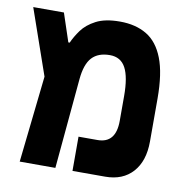

<svg xmlns="http://www.w3.org/2000/svg" viewBox="-70 -659 726 728"><g transform="rotate(10 293.0 -294.5)"><path d="M52.2 0 88.9 -333.5 1 -585.9H119.1L155.3 -477.1H160.6Q170.9 -501 189.7 -526.9Q208.5 -552.7 243.2 -570.8Q277.8 -588.9 335 -588.9Q395.5 -588.9 438 -563.5Q480.5 -538.1 502.9 -480.5Q525.4 -422.9 525.4 -325.7V-160.6Q525.4 -85.4 487.1 -42.7Q448.7 0 381.3 0H255.4V-131.8H328.6Q398.9 -131.8 398.9 -217.8V-313.5Q398.9 -386.2 380.1 -421.6Q361.3 -457 319.3 -457Q274.4 -457 250.5 -431.4Q226.6 -405.8 221.2 -347.7L189.5 0Z"/></g></svg>

Font: Cascadia Code PL
Style: Bold
Weight: 700
Monospace: yes
Designer: Aaron Bell
Foundry: Saja Typeworks
Version: Version 2404.023; ttfautohint (v1.8.4)